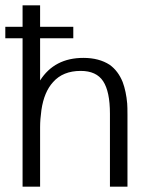

<svg xmlns="http://www.w3.org/2000/svg" viewBox="-20 -703 558 723"><path d="M0 -559V-602H65V-683H131V-602H256V-559H131V-488V-400Q185 -485 294 -485Q353 -485 393 -459Q425 -436 442 -394Q455 -359 459 -313Q460 -300 460 -271V0H394V-275Q394 -358 368.5 -397Q343 -436 284 -436Q217 -436 180 -394Q146 -357 136 -289Q131 -254 131 -224V0H65V-559Z"/></svg>

Font: Pavanam
Style: Regular
Weight: 400
Designer: Tharique Azeez
Foundry: Tharique Azeez
Version: Version 1.86; ttfautohint (v1.3) -l 8 -r 50 -G 200 -x 14 -D 